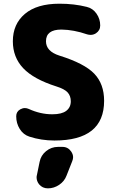

<svg xmlns="http://www.w3.org/2000/svg" viewBox="-20 -785 639 1058"><path d="M198.2 107.4Q205.1 71.3 233.9 47.9Q262.7 24.4 299.8 24.4H324.2Q354.5 24.4 372.1 49.8Q382.8 65.4 382.8 81.1Q382.8 91.8 377.9 103.5L346.7 182.6Q335 213.9 306.2 233.4Q277.3 252.9 244.1 252.9Q213.9 252.9 195.3 230.5Q181.6 212.9 181.6 192.4Q181.6 185.5 183.6 178.7ZM233.4 -557.6Q233.4 -502 307.6 -478.5Q445.3 -435.5 499.5 -378.9Q553.7 -322.3 553.7 -229.5Q553.7 -10.7 280.3 -10.7Q207 -10.7 141.6 -32.2Q108.4 -43 88.9 -74.2Q69.3 -105.5 69.3 -144.5Q69.3 -169.9 91.8 -182.6Q104.5 -189.5 117.2 -189.5Q127.9 -189.5 138.7 -184.6Q203.1 -155.3 266.6 -155.3Q268.6 -155.3 269.5 -155.3Q320.3 -155.3 345.2 -174.3Q370.1 -193.4 370.1 -226.6Q370.1 -256.8 352.5 -275.9Q335 -294.9 291 -308.6Q165 -348.6 107.9 -409.2Q50.8 -469.7 50.8 -557.6Q50.8 -652.3 117.2 -708.5Q183.6 -764.6 307.6 -764.6Q388.7 -764.6 458 -747.1Q491.2 -739.3 511.7 -710Q532.2 -680.7 532.2 -644.5Q532.2 -617.2 508.8 -601.6Q495.1 -592.8 479.5 -592.8Q469.7 -592.8 460 -595.7Q386.7 -621.1 318.4 -622.1Q233.4 -622.1 233.4 -557.6Z"/></svg>

Font: Gen Jyuu GothicX Heavy
Style: Bold
Weight: 900
Designer: [Source Han Sans]
Ryoko NISHIZUKA  (kana & ideographs); Paul D. Hunt (Latin, Greek & Cyrillic); Wenlong ZHANG  (bopomofo
Version: Version 1.002.20150607